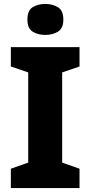

<svg xmlns="http://www.w3.org/2000/svg" viewBox="-20 -953 459 973"><path d="M383 0H35V-98L123 -129V-586L35 -616V-714H383V-616L295 -586V-129L383 -98ZM210 -933Q246 -933 273.5 -916.5Q301 -900 301 -854Q301 -809 273.5 -792.5Q246 -776 210 -776Q172 -776 145.5 -792.5Q119 -809 119 -854Q119 -900 145.5 -916.5Q172 -933 210 -933Z"/></svg>

Font: Noto Sans Khmer ExtraBold
Style: Regular
Weight: 800
Version: Version 2.003